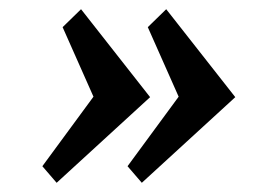

<svg xmlns="http://www.w3.org/2000/svg" viewBox="-20 -456 576 417"><path d="M156 -436 306 -245 103 -59 72 -95 183 -246 116 -397ZM341 -436 491 -245 288 -59 257 -95 368 -246 301 -397Z"/></svg>

Font: Arsenal SC
Style: Bold Italic
Weight: 700
Italic angle: -9.10001°
Designer: Andrij Shevchenko
Foundry: Stairsfor
Version: Version 2.001; ttfautohint (v1.8.4.7-5d5b)